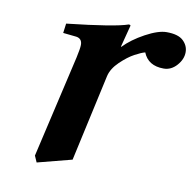

<svg xmlns="http://www.w3.org/2000/svg" viewBox="-60 -509 603 590"><g transform="rotate(10 241.5 -213.5)"><path d="M285.2 -375Q310.1 -400.9 349.6 -422.4Q389.2 -443.8 415 -443.8Q451.2 -443.8 467 -428.7Q482.9 -413.6 482.9 -393.1Q482.9 -371.1 465.6 -351.6Q448.2 -332 424.8 -332Q376.5 -332 360.8 -371.1Q349.1 -368.2 329.1 -357.4Q309.1 -346.7 286.1 -324.7Q263.2 -302.7 257.8 -278.8L198.2 -7.8L90.8 20L82 0L155.8 -319.8Q162.1 -348.6 162.1 -359.4Q162.1 -378.9 144 -381.8L102.1 -386.2L106 -416Q256.3 -432.6 295.9 -446.8Q301.8 -446.8 301.8 -443.8L284.2 -376Z"/></g></svg>

Font: Linux Libertine G
Style: Bold Italic
Weight: 700
Italic angle: -11.5°
Designer: Philipp H. Poll
Foundry: Philipp H. Poll
Version: Version 4.1.0